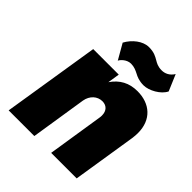

<svg xmlns="http://www.w3.org/2000/svg" viewBox="-203 -847 968 968"><g transform="rotate(45 281.5 -363.0)"><path d="M291 -603C314 -603 330 -595 346 -587C361 -579 380 -570 413 -570C450 -570 506 -600 524 -638L487 -725C470 -697 445 -688 424 -688C396 -688 382 -697 368 -705C352 -714 334 -726 296 -726C253 -726 209 -691 186 -648L233 -566C235 -574 259 -603 291 -603ZM412 -528C353 -528 309 -504 276 -456L286 -520H104L21 0H204L251 -300C258 -340 287 -367 323 -367C353 -367 372 -347 372 -315C372 -310 372 -305 371 -300L324 0H506L560 -341C562 -355 563 -368 563 -380C563 -475 501 -528 412 -528Z"/></g></svg>

Font: Arthouse Owned Black
Style: Italic
Weight: 900
Italic angle: -10°
Designer: Jeremy Tribby
Foundry: Tribby Type
Version: Version 1.000;PS 001.000;hotconv 1.0.88;makeotf.lib2.5.64775